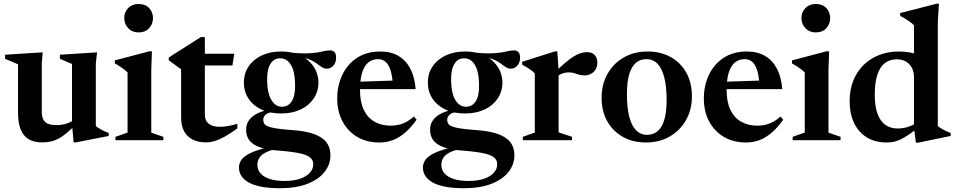

<svg xmlns="http://www.w3.org/2000/svg" viewBox="-20 -742 5059 1016"><path d="M201 -152Q201 -126 208.8 -110.2Q216.5 -94.5 233.8 -87.2Q251 -80 279.5 -80Q309 -80 335.5 -89.2Q362 -98.5 378 -113L393 -94.5Q361 -62 336.2 -41Q311.5 -20 290.2 -8.8Q269 2.5 248 7Q227 11.5 202.5 11.5Q138 11.5 106.8 -27.2Q75.5 -66 75.5 -143.5V-401.5L7 -431V-452.5L206 -465L201 -406.5ZM369.5 11.5 361 -85.5V-403.5L297 -431V-452.5L493.5 -465L487 -404.5V-75.5Q492 -70.5 500 -65.5Q508 -60.5 517.2 -55.2Q526.5 -50 536.2 -45.8Q546 -41.5 555 -38.5V-22.5L381.5 11.5Z M713.5 -570.5Q679.5 -570.5 658.5 -592.8Q637.5 -615 637.5 -646.5Q637.5 -678 658.5 -699.5Q679.5 -721 713.5 -721Q748.5 -721 769 -699.5Q789.5 -678 789.5 -646.5Q789.5 -615 769 -592.8Q748.5 -570.5 713.5 -570.5ZM784 -470.5 780.5 -372.5V-40L844.5 -18V0H591V-18L655 -40.5V-358.5Q648.5 -365.5 638.2 -373.5Q628 -381.5 615.2 -390Q602.5 -398.5 587.5 -406.5V-422.5L770 -470.5Z M1064 -134.5Q1064 -103.5 1084.5 -87.2Q1105 -71 1143 -71Q1162.5 -71 1185.2 -74.8Q1208 -78.5 1236 -87V-62.5Q1197.5 -34.5 1168.2 -18.5Q1139 -2.5 1115.5 4.5Q1092 11.5 1070 11.5Q1031 11.5 1001.5 -2.5Q972 -16.5 955.2 -45.5Q938.5 -74.5 938.5 -119V-375L873 -423V-437.5Q883.5 -445 898.8 -454.5Q914 -464 931.8 -475.2Q949.5 -486.5 968.5 -498.5Q987.5 -510.5 1006.5 -522.8Q1025.5 -535 1043 -546H1064V-444ZM1014.5 -395.5V-457.5H1219.5L1210 -395.5Z M1461 254Q1405 254 1364 246.2Q1323 238.5 1296.5 223.8Q1270 209 1257.2 189Q1244.5 169 1244.5 144.5Q1244.5 125.5 1254.2 109Q1264 92.5 1286.5 78.2Q1309 64 1347 51.8Q1385 39.5 1442 29H1481.5L1482 39Q1426 47 1395.8 60.2Q1365.5 73.5 1353.8 91Q1342 108.5 1342 130Q1342 156.5 1358.5 175.5Q1375 194.5 1407 205Q1439 215.5 1486.5 215.5Q1534.5 215.5 1568.2 203.8Q1602 192 1619.8 172Q1637.5 152 1637.5 128.5Q1637.5 110.5 1627.8 98.2Q1618 86 1596.2 77.8Q1574.5 69.5 1538.5 64Q1502.5 58.5 1449.5 54.5Q1399 50.5 1366.2 40.8Q1333.5 31 1315 16Q1296.5 1 1289.2 -17.8Q1282 -36.5 1282.5 -58.5Q1283 -99 1317.8 -126.5Q1352.5 -154 1417 -164.5L1430 -150Q1399.5 -147 1386.2 -135.8Q1373 -124.5 1373 -107.5Q1373 -96 1378.5 -87.2Q1384 -78.5 1399.5 -72.5Q1415 -66.5 1444.5 -62Q1474 -57.5 1522 -54Q1575 -50.5 1613.8 -41Q1652.5 -31.5 1678 -15.2Q1703.5 1 1716 24.5Q1728.5 48 1728.5 80.5Q1728.5 127.5 1698 167Q1667.5 206.5 1608 230.2Q1548.5 254 1461 254ZM1467.5 -141.5Q1408.5 -141.5 1364 -162.2Q1319.5 -183 1295 -220.2Q1270.5 -257.5 1270.5 -305Q1270.5 -354 1296 -391.2Q1321.5 -428.5 1366 -449Q1410.5 -469.5 1467.5 -469.5Q1514 -469.5 1550.5 -456.5Q1587 -443.5 1612.5 -420.5Q1638 -397.5 1651.5 -368Q1665 -338.5 1665 -306Q1665 -257 1639.5 -219.8Q1614 -182.5 1569.5 -162Q1525 -141.5 1467.5 -141.5ZM1474 -177Q1507.5 -178.5 1525.2 -208.2Q1543 -238 1541.5 -295Q1540.5 -364.5 1518.8 -399.5Q1497 -434.5 1461 -433.5Q1428.5 -433 1410.5 -403Q1392.5 -373 1393.5 -316Q1395 -247 1416.8 -211.8Q1438.5 -176.5 1474 -177ZM1533.5 -438 1517.5 -464Q1567.5 -458.5 1601.2 -459.5Q1635 -460.5 1657.8 -464.2Q1680.5 -468 1696.5 -471.8Q1712.5 -475.5 1726.5 -475.5Q1741 -475.5 1749.8 -466.5Q1758.5 -457.5 1758.5 -437.5Q1758.5 -410 1743.8 -394.2Q1729 -378.5 1710 -378.5Q1694.5 -378.5 1680.5 -388.5Q1666.5 -398.5 1648.2 -411.2Q1630 -424 1602.8 -432.5Q1575.5 -441 1533.5 -438Z M1992 -469.5Q2048.5 -469.5 2088.5 -446Q2128.5 -422.5 2151.5 -378.2Q2174.5 -334 2179.5 -270.5H1859.5L1860 -309L2117.5 -317.5L2059 -293.5Q2056 -339.5 2046.8 -369.5Q2037.5 -399.5 2021.2 -414.2Q2005 -429 1980 -429Q1951.5 -429 1930.2 -412.5Q1909 -396 1897 -360Q1885 -324 1885 -265Q1885 -202.5 1905 -160.8Q1925 -119 1961.8 -98Q1998.5 -77 2049 -77Q2071.5 -77 2092 -82Q2112.5 -87 2132 -97.8Q2151.5 -108.5 2170.5 -125.5L2184.5 -108.5Q2155.5 -68 2125 -41.2Q2094.5 -14.5 2060.5 -1.2Q2026.5 12 1987 12Q1921 12 1871 -17.2Q1821 -46.5 1792.8 -99Q1764.5 -151.5 1764.5 -221Q1764.5 -288.5 1791 -345Q1817.5 -401.5 1868.5 -435.5Q1919.5 -469.5 1992 -469.5Z M2434.5 254Q2378.5 254 2337.5 246.2Q2296.5 238.5 2270 223.8Q2243.5 209 2230.8 189Q2218 169 2218 144.5Q2218 125.5 2227.8 109Q2237.5 92.5 2260 78.2Q2282.5 64 2320.5 51.8Q2358.5 39.5 2415.5 29H2455L2455.5 39Q2399.5 47 2369.2 60.2Q2339 73.5 2327.2 91Q2315.5 108.5 2315.5 130Q2315.5 156.5 2332 175.5Q2348.5 194.5 2380.5 205Q2412.5 215.5 2460 215.5Q2508 215.5 2541.8 203.8Q2575.5 192 2593.2 172Q2611 152 2611 128.5Q2611 110.5 2601.2 98.2Q2591.5 86 2569.8 77.8Q2548 69.5 2512 64Q2476 58.5 2423 54.5Q2372.5 50.5 2339.8 40.8Q2307 31 2288.5 16Q2270 1 2262.8 -17.8Q2255.5 -36.5 2256 -58.5Q2256.5 -99 2291.2 -126.5Q2326 -154 2390.5 -164.5L2403.5 -150Q2373 -147 2359.8 -135.8Q2346.5 -124.5 2346.5 -107.5Q2346.5 -96 2352 -87.2Q2357.5 -78.5 2373 -72.5Q2388.5 -66.5 2418 -62Q2447.5 -57.5 2495.5 -54Q2548.5 -50.5 2587.2 -41Q2626 -31.5 2651.5 -15.2Q2677 1 2689.5 24.5Q2702 48 2702 80.5Q2702 127.5 2671.5 167Q2641 206.5 2581.5 230.2Q2522 254 2434.5 254ZM2441 -141.5Q2382 -141.5 2337.5 -162.2Q2293 -183 2268.5 -220.2Q2244 -257.5 2244 -305Q2244 -354 2269.5 -391.2Q2295 -428.5 2339.5 -449Q2384 -469.5 2441 -469.5Q2487.5 -469.5 2524 -456.5Q2560.5 -443.5 2586 -420.5Q2611.5 -397.5 2625 -368Q2638.5 -338.5 2638.5 -306Q2638.5 -257 2613 -219.8Q2587.5 -182.5 2543 -162Q2498.5 -141.5 2441 -141.5ZM2447.5 -177Q2481 -178.5 2498.8 -208.2Q2516.5 -238 2515 -295Q2514 -364.5 2492.2 -399.5Q2470.5 -434.5 2434.5 -433.5Q2402 -433 2384 -403Q2366 -373 2367 -316Q2368.5 -247 2390.2 -211.8Q2412 -176.5 2447.5 -177ZM2507 -438 2491 -464Q2541 -458.5 2574.8 -459.5Q2608.5 -460.5 2631.2 -464.2Q2654 -468 2670 -471.8Q2686 -475.5 2700 -475.5Q2714.5 -475.5 2723.2 -466.5Q2732 -457.5 2732 -437.5Q2732 -410 2717.2 -394.2Q2702.5 -378.5 2683.5 -378.5Q2668 -378.5 2654 -388.5Q2640 -398.5 2621.8 -411.2Q2603.5 -424 2576.2 -432.5Q2549 -441 2507 -438Z M3085.5 -466Q3114 -466 3127.5 -450.2Q3141 -434.5 3141 -410.5Q3141 -379 3121 -361Q3101 -343 3073.5 -343Q3056 -343 3043.2 -347Q3030.5 -351 3018 -355Q3005.5 -359 2989 -359Q2977 -359 2964.8 -355.8Q2952.5 -352.5 2941 -346.2Q2929.5 -340 2919 -330.5L2911 -353.5Q2943 -386 2968.2 -407.5Q2993.5 -429 3014 -442Q3034.5 -455 3052 -460.5Q3069.5 -466 3085.5 -466ZM2936 -371.5V-41.5L3007 -18V0H2746.5V-18L2810 -40.5V-353Q2803 -361.5 2793.8 -368.5Q2784.5 -375.5 2772 -383.2Q2759.5 -391 2743 -400V-415L2917.5 -470.5H2929Z M3404 -28.5Q3436.5 -28.5 3459.5 -47.5Q3482.5 -66.5 3495 -107.2Q3507.5 -148 3507.5 -213.5Q3507.5 -284 3495.2 -332Q3483 -380 3459.5 -404.5Q3436 -429 3400.5 -429Q3368.5 -429 3345.5 -410Q3322.5 -391 3310 -350.2Q3297.5 -309.5 3297.5 -244Q3297.5 -173.5 3309.5 -125.5Q3321.5 -77.5 3345.5 -53Q3369.5 -28.5 3404 -28.5ZM3399 12Q3328.5 12 3275.5 -18Q3222.5 -48 3193 -101.2Q3163.5 -154.5 3163.5 -224.5Q3163.5 -296 3195 -351.5Q3226.5 -407 3281.2 -438.2Q3336 -469.5 3406 -469.5Q3477 -469.5 3530 -439.5Q3583 -409.5 3612.2 -356.5Q3641.5 -303.5 3641.5 -233Q3641.5 -161.5 3609.8 -106Q3578 -50.5 3523.2 -19.2Q3468.5 12 3399 12Z M3932 -469.5Q3988.5 -469.5 4028.5 -446Q4068.5 -422.5 4091.5 -378.2Q4114.5 -334 4119.5 -270.5H3799.5L3800 -309L4057.5 -317.5L3999 -293.5Q3996 -339.5 3986.8 -369.5Q3977.5 -399.5 3961.2 -414.2Q3945 -429 3920 -429Q3891.5 -429 3870.2 -412.5Q3849 -396 3837 -360Q3825 -324 3825 -265Q3825 -202.5 3845 -160.8Q3865 -119 3901.8 -98Q3938.5 -77 3989 -77Q4011.5 -77 4032 -82Q4052.5 -87 4072 -97.8Q4091.5 -108.5 4110.5 -125.5L4124.5 -108.5Q4095.5 -68 4065 -41.2Q4034.5 -14.5 4000.5 -1.2Q3966.5 12 3927 12Q3861 12 3811 -17.2Q3761 -46.5 3732.8 -99Q3704.5 -151.5 3704.5 -221Q3704.5 -288.5 3731 -345Q3757.5 -401.5 3808.5 -435.5Q3859.5 -469.5 3932 -469.5Z M4297 -570.5Q4263 -570.5 4242 -592.8Q4221 -615 4221 -646.5Q4221 -678 4242 -699.5Q4263 -721 4297 -721Q4332 -721 4352.5 -699.5Q4373 -678 4373 -646.5Q4373 -615 4352.5 -592.8Q4332 -570.5 4297 -570.5ZM4367.5 -470.5 4364 -372.5V-40L4428 -18V0H4174.5V-18L4238.5 -40.5V-358.5Q4232 -365.5 4221.8 -373.5Q4211.5 -381.5 4198.8 -390Q4186 -398.5 4171 -406.5V-422.5L4353.5 -470.5Z M4816.5 -333.5Q4816.5 -375 4792.2 -401.5Q4768 -428 4724 -428Q4688 -428 4662 -407.8Q4636 -387.5 4622.5 -346Q4609 -304.5 4609 -240.5Q4609 -179.5 4623.5 -140Q4638 -100.5 4665 -81.2Q4692 -62 4730 -62Q4760 -62 4788.2 -71.5Q4816.5 -81 4842 -102.5L4843.5 -70.5Q4812.5 -45.5 4788.8 -29.5Q4765 -13.5 4745.5 -4.2Q4726 5 4708.5 8.5Q4691 12 4673 12Q4610 12 4566 -15.5Q4522 -43 4499 -92.2Q4476 -141.5 4476 -206Q4476 -269.5 4496.5 -318.5Q4517 -367.5 4553 -401.2Q4589 -435 4635.8 -452.2Q4682.5 -469.5 4735 -469.5Q4762.5 -469.5 4788.8 -465.5Q4815 -461.5 4841.8 -453Q4868.5 -444.5 4897 -430.5L4816.5 -417V-608Q4810 -615.5 4798.8 -623.8Q4787.5 -632 4773.5 -640.8Q4759.5 -649.5 4743.5 -657.5V-673L4937 -722.5H4948.5L4942.5 -626.5V-75.5Q4947.5 -70.5 4955.5 -65.5Q4963.5 -60.5 4972.8 -55.2Q4982 -50 4991.8 -45.8Q5001.5 -41.5 5010.5 -38.5V-22.5L4838 13H4826.5L4816.5 -67Z"/></svg>

Font: Newsreader 36pt SemiBold
Style: Regular
Weight: 600
Designer: Hugues Gentile
Foundry: Production Type
Version: Version 1.003